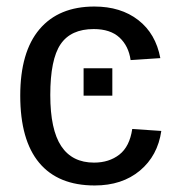

<svg xmlns="http://www.w3.org/2000/svg" viewBox="-20 -558 540 588"><path d="M134 -267Q134 -161 167.5 -110.5Q201 -60 268 -60Q314 -60 345.5 -84.5Q377 -109 385 -163L474 -157Q463 -81 408.5 -35.5Q354 10 270 10Q158 10 100 -59.5Q42 -129 42 -265Q42 -399 101 -468.5Q160 -538 269 -538Q350 -538 403.5 -496.5Q457 -455 471 -380L380 -374Q374 -417 346 -443Q318 -469 267 -469Q197 -469 165.5 -422.5Q134 -376 134 -267ZM236 -265V-349H324V-265Z"/></svg>

Font: Libra Sans
Style: Regular
Weight: 400
Foundry: Context Ltd
Version: Version 1.000; ttfautohint (v1.3)